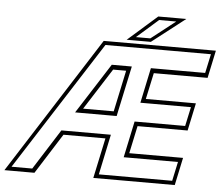

<svg xmlns="http://www.w3.org/2000/svg" viewBox="-117 -913 1139 978"><g transform="rotate(5 453.0 -424.0)"><path d="M-59.5 0 387 -700H960.5L930.5 -558.5H655.5L626.5 -424H882.5L852.5 -282.5H596.5L566.5 -141.5H841.5L811.5 0H395L439 -206H224.5L94 0ZM-25 -20.5H81L212 -227H465L421.5 -20.5H796.5L817.5 -118.5H540L579.5 -304.5H838L859 -402.5H600.5L638.5 -582.5H916L937 -680H397.5ZM273.5 -324.5 438.5 -582.5H541L486 -324.5ZM312.5 -347H469L514 -558.5H447.5ZM503 -716 653 -848H796.5L626.5 -716ZM548.5 -733.5H622.5L746.5 -830.5H659Z"/></g></svg>

Font: Tourney ExtraLight
Style: Italic
Weight: 250
Italic angle: -12°
Version: Version 1.015